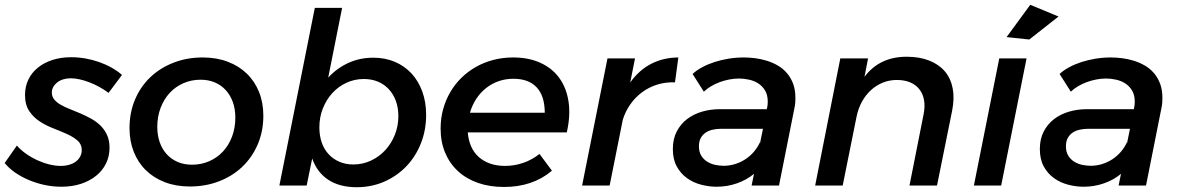

<svg xmlns="http://www.w3.org/2000/svg" viewBox="-38 -775 4926 802"><path d="M218.5 5Q184 5 149.2 -2.2Q114.5 -9.5 83 -22.8Q51.5 -36 25.2 -54.2Q-1 -72.5 -18.5 -94L32.5 -167Q48 -149 69.8 -133.5Q91.5 -118 116.2 -106.5Q141 -95 166.8 -88.5Q192.5 -82 215.5 -82Q235 -82 251.2 -86.8Q267.5 -91.5 279 -100.2Q290.5 -109 297 -121.2Q303.5 -133.5 303.5 -148Q303.5 -172.5 286 -187.8Q268.5 -203 242 -215Q215.5 -227 185 -238.8Q154.5 -250.5 128 -267.8Q101.5 -285 84 -311.2Q66.5 -337.5 66.5 -378Q66.5 -413.5 80.5 -442.5Q94.5 -471.5 120 -492.2Q145.5 -513 181 -524.5Q216.5 -536 259.5 -536Q289 -536 318.8 -530.8Q348.5 -525.5 376.2 -515.8Q404 -506 428.5 -492.2Q453 -478.5 471.5 -462L415.5 -387Q397.5 -400.5 377 -411.8Q356.5 -423 335.8 -431Q315 -439 295 -443.5Q275 -448 257.5 -448Q240.5 -448 226 -443.5Q211.5 -439 201 -430.8Q190.5 -422.5 184.5 -411.8Q178.5 -401 178.5 -388Q178.5 -371.5 188.8 -359.2Q199 -347 216 -337.2Q233 -327.5 254.8 -319Q276.5 -310.5 299 -300.8Q321.5 -291 343.2 -279Q365 -267 382 -250.2Q399 -233.5 409.2 -211Q419.5 -188.5 419.5 -158Q419.5 -122 404.8 -92Q390 -62 363.2 -40.5Q336.5 -19 299.8 -7Q263 5 218.5 5Z M809 -535Q866.5 -535 913.2 -517.2Q960 -499.5 993 -467.5Q1026 -435.5 1044 -390.8Q1062 -346 1062 -292Q1062 -227 1038.8 -172.5Q1015.5 -118 974.5 -78.8Q933.5 -39.5 877.2 -17.8Q821 4 755 4Q697.5 4 651 -13.8Q604.5 -31.5 571.5 -63.8Q538.5 -96 520.8 -140.8Q503 -185.5 503 -240Q503 -305 526 -359.2Q549 -413.5 590 -452.5Q631 -491.5 687 -513.2Q743 -535 809 -535ZM800 -442Q761.5 -442 728.2 -427.5Q695 -413 670.8 -386.8Q646.5 -360.5 632.8 -324.2Q619 -288 619 -245Q619 -210 629.2 -180.8Q639.5 -151.5 658.5 -130.8Q677.5 -110 704.2 -98.5Q731 -87 764 -87Q802.5 -87 835.8 -101.5Q869 -116 893.2 -142Q917.5 -168 931.2 -204.2Q945 -240.5 945 -284Q945 -319 934.8 -348Q924.5 -377 905.5 -398Q886.5 -419 859.8 -430.5Q833 -442 800 -442Z M1521 -534Q1570.5 -534 1611.2 -516.8Q1652 -499.5 1681 -468Q1710 -436.5 1726 -392.5Q1742 -348.5 1742 -295Q1742 -231 1720 -175.8Q1698 -120.5 1659 -80Q1620 -39.5 1567 -16.2Q1514 7 1452 7Q1381 7 1334 -23.5Q1287 -54 1266 -113L1243 0H1129L1277 -742H1391L1333 -451Q1369 -490 1416.8 -512Q1464.5 -534 1521 -534ZM1482 -445Q1443 -445 1409 -429.2Q1375 -413.5 1350 -386Q1325 -358.5 1310.5 -321.8Q1296 -285 1296 -243Q1296 -208 1306 -179.5Q1316 -151 1334.8 -130.8Q1353.5 -110.5 1379.8 -99.2Q1406 -88 1438 -88Q1477 -88 1511.2 -104Q1545.5 -120 1571 -147.5Q1596.5 -175 1611.2 -211.8Q1626 -248.5 1626 -290Q1626 -325 1615.5 -353.5Q1605 -382 1586.2 -402.2Q1567.5 -422.5 1541 -433.8Q1514.5 -445 1482 -445Z M2067.5 6Q2007 6 1958 -11.2Q1909 -28.5 1874.5 -60.5Q1840 -92.5 1821.2 -137.5Q1802.5 -182.5 1802.5 -238Q1802.5 -280.5 1813 -318.8Q1823.5 -357 1842.8 -390Q1862 -423 1889.2 -449.8Q1916.5 -476.5 1950 -495.5Q1983.5 -514.5 2023 -524.8Q2062.5 -535 2105.5 -535Q2171 -535 2220.2 -512.2Q2269.5 -489.5 2299 -448.2Q2328.5 -407 2337 -349.5Q2345.5 -292 2329.5 -222H1916Q1918.5 -189.5 1930 -163.5Q1941.5 -137.5 1961.5 -119.5Q1981.5 -101.5 2009.2 -91.8Q2037 -82 2071.5 -82Q2111.5 -82 2148.5 -95Q2185.5 -108 2215.5 -132L2267.5 -62Q2227.5 -28 2177.2 -11Q2127 6 2067.5 6ZM2106.5 -446Q2073.5 -446 2044.5 -435.8Q2015.5 -425.5 1992 -406.8Q1968.5 -388 1951.2 -361.8Q1934 -335.5 1925 -304H2237.5Q2237.5 -373.5 2204 -409.8Q2170.5 -446 2106.5 -446Z M2614.5 -531 2594.5 -430.5Q2631.5 -482.5 2682.2 -508.5Q2733 -534.5 2795.5 -535L2781.5 -431Q2742 -432.5 2707 -421.5Q2672 -410.5 2643.8 -389.5Q2615.5 -368.5 2594.8 -339Q2574 -309.5 2563.5 -275L2508.5 0H2393.5L2499.5 -531Z M3101.5 0 3111.5 -49Q3082 -24 3041.2 -9.5Q3000.5 5 2955.5 5Q2923.5 5 2890.8 -3.5Q2858 -12 2831.8 -30.8Q2805.5 -49.5 2789 -79.5Q2772.5 -109.5 2772.5 -152.5Q2772.5 -194.5 2788.8 -225.8Q2805 -257 2832.2 -277.8Q2859.5 -298.5 2895 -308.8Q2930.5 -319 2969.5 -319H3165L3166 -323Q3169 -336.5 3169 -350Q3169 -378 3158 -396.5Q3147 -415 3129.8 -426.2Q3112.5 -437.5 3091 -442.2Q3069.5 -447 3049 -447Q3029 -447 3008.2 -443Q2987.5 -439 2968 -431.8Q2948.5 -424.5 2931.8 -414.5Q2915 -404.5 2902 -392L2855 -466Q2871.5 -481.5 2895.2 -494.2Q2919 -507 2947 -516Q2975 -525 3006 -530Q3037 -535 3068.5 -535Q3092 -535 3117 -531.8Q3142 -528.5 3166 -521Q3190 -513.5 3211.5 -501Q3233 -488.5 3249.2 -469.5Q3265.5 -450.5 3275 -425Q3284.5 -399.5 3284.5 -365.5Q3284.5 -356.5 3283.8 -345.8Q3283 -335 3280.5 -324L3216 0ZM2985 -82.5Q3009 -82.5 3032 -89.5Q3055 -96.5 3075 -109.5Q3095 -122.5 3110.8 -140.8Q3126.5 -159 3136.5 -181V-176L3149 -237H2974.5Q2955.5 -237 2938.8 -233.2Q2922 -229.5 2909.2 -220.8Q2896.5 -212 2889 -198.2Q2881.5 -184.5 2881.5 -164Q2881.5 -139.5 2891.8 -123.8Q2902 -108 2917.5 -98.8Q2933 -89.5 2951.2 -86Q2969.5 -82.5 2985 -82.5Z M3749 -538Q3803 -538 3843.5 -522Q3884 -506 3908.8 -476.8Q3933.5 -447.5 3941.5 -405.8Q3949.5 -364 3939 -312L3876 0H3761L3820 -298Q3826.5 -330.5 3821.8 -357Q3817 -383.5 3802.2 -402.2Q3787.5 -421 3763.8 -431Q3740 -441 3708 -441Q3677.5 -441 3650 -430Q3622.5 -419 3600.5 -399Q3578.5 -379 3562.8 -350.8Q3547 -322.5 3540 -288L3482 0H3367L3472 -531H3588L3573 -454Q3636 -538 3749 -538Z M4250 -531 4144 0H4030L4136 -531ZM4265.5 -755 4383.5 -706 4261.5 -610 4166.5 -620Z M4634.5 0 4644.5 -49Q4615 -24 4574.2 -9.5Q4533.5 5 4488.5 5Q4456.5 5 4423.8 -3.5Q4391 -12 4364.8 -30.8Q4338.5 -49.5 4322 -79.5Q4305.5 -109.5 4305.5 -152.5Q4305.5 -194.5 4321.8 -225.8Q4338 -257 4365.2 -277.8Q4392.5 -298.5 4428 -308.8Q4463.5 -319 4502.5 -319H4698L4699 -323Q4702 -336.5 4702 -350Q4702 -378 4691 -396.5Q4680 -415 4662.8 -426.2Q4645.5 -437.5 4624 -442.2Q4602.5 -447 4582 -447Q4562 -447 4541.2 -443Q4520.5 -439 4501 -431.8Q4481.5 -424.5 4464.8 -414.5Q4448 -404.5 4435 -392L4388 -466Q4404.5 -481.5 4428.2 -494.2Q4452 -507 4480 -516Q4508 -525 4539 -530Q4570 -535 4601.5 -535Q4625 -535 4650 -531.8Q4675 -528.5 4699 -521Q4723 -513.5 4744.5 -501Q4766 -488.5 4782.2 -469.5Q4798.5 -450.5 4808 -425Q4817.5 -399.5 4817.5 -365.5Q4817.5 -356.5 4816.8 -345.8Q4816 -335 4813.5 -324L4749 0ZM4518 -82.5Q4542 -82.5 4565 -89.5Q4588 -96.5 4608 -109.5Q4628 -122.5 4643.8 -140.8Q4659.5 -159 4669.5 -181V-176L4682 -237H4507.5Q4488.5 -237 4471.8 -233.2Q4455 -229.5 4442.2 -220.8Q4429.5 -212 4422 -198.2Q4414.5 -184.5 4414.5 -164Q4414.5 -139.5 4424.8 -123.8Q4435 -108 4450.5 -98.8Q4466 -89.5 4484.2 -86Q4502.5 -82.5 4518 -82.5Z"/></svg>

Font: Argentum Sans
Style: Italic
Weight: 400
Italic angle: -11.3099°
Designer: Julieta Ulanovsky, Owen Earl, Rasmus Andersson, Cristiano Sobral
Foundry: The Argentum Sans Project Authors
Version: Version 3.131; ttfautohint (v1.8.4.7-5d5b-dirty)